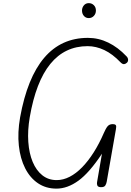

<svg xmlns="http://www.w3.org/2000/svg" viewBox="-20 -1164 817 1194"><path d="M331 9Q266 9 216.5 -24.2Q167 -57.5 136.5 -117.5Q106 -177.5 97.2 -258.2Q88.5 -339 105 -434Q194.5 -928.5 526.5 -928.5Q593 -928.5 653.2 -899.2Q713.5 -870 766.5 -814Q775.5 -805 776.5 -793.8Q777.5 -782.5 770 -774.5Q762 -766.5 752 -765.2Q742 -764 730 -776Q680 -828.5 628.5 -852.8Q577 -877 525 -877Q241 -877 165 -435Q151 -352.5 156 -281.5Q161 -210.5 183.2 -157.2Q205.5 -104 243.2 -74Q281 -44 332.5 -44Q373 -44 413 -64.5Q453 -85 490.8 -123.8Q528.5 -162.5 562.8 -216.5Q597 -270.5 626 -337.5Q638 -365.5 649.2 -378.8Q660.5 -392 680 -392Q696.5 -392 700.5 -385.2Q704.5 -378.5 701 -361L643.5 -33.5Q641.5 -21.5 634.8 -10.5Q628 0.5 606.5 0Q589.5 -1 585.5 -10.2Q581.5 -19.5 583.5 -31L614 -208Q535.5 -89.5 467.5 -40.2Q399.5 9 331 9ZM532 -1051.5Q513.5 -1051.5 501.8 -1065Q490 -1078.5 490 -1098.5Q490 -1116.5 501.5 -1130.5Q513 -1144.5 532 -1144.5Q550.5 -1144.5 563.5 -1131.8Q576.5 -1119 576.5 -1098.5Q576.5 -1079 563.8 -1065.2Q551 -1051.5 532 -1051.5Z"/></svg>

Font: Edu VIC WA NT Hand
Style: Regular
Weight: 400
Designer: Tina and Corey Anderson, Eben Sorkin, Mirko Velimirovic
Foundry: Google for Education
Version: Version 1.000